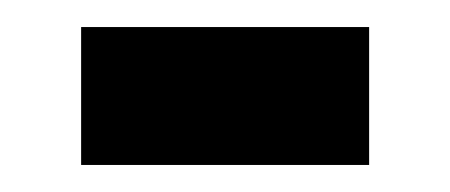

<svg xmlns="http://www.w3.org/2000/svg" viewBox="-20 -420 333 142"><path d="M253 -298H40V-400H253Z"/></svg>

Font: Bebas Kai
Style: Regular
Weight: 400
Designer: Ryoichi Tsunekawa
Foundry: Dharma Type
Version: Version 1.001;PS 001.001;hotconv 1.0.70;makeotf.lib2.5.58329